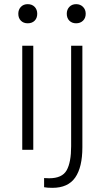

<svg xmlns="http://www.w3.org/2000/svg" viewBox="-20 -720 495 923"><path d="M68 -654Q68 -674 80.5 -687Q93 -700 113 -700Q134 -700 146.5 -687Q159 -674 159 -654Q159 -633 146.5 -620.5Q134 -608 113 -608Q93 -608 80.5 -620.5Q68 -633 68 -654ZM87 -500H140V0H87ZM301 -654Q301 -674 313.5 -687Q326 -700 346 -700Q366 -700 379 -687Q392 -674 392 -654Q392 -633 379 -620.5Q366 -608 346 -608Q326 -608 313.5 -620.5Q301 -633 301 -654ZM192 180V136Q200 137 216 137Q279 137 300.5 98.5Q322 60 322 -17V-500H376V-12Q376 84 341.5 133.5Q307 183 232 183Q206 183 192 180Z"/></svg>

Font: Sarabun ExtraLight
Style: Regular
Weight: 275
Designer: Suppakit Chalermlarp | Katatrad Co.,Ltd.
Foundry: Cadson Demak Co.,Ltd.
Version: Version 1.000; ttfautohint (v1.6)